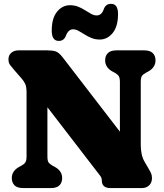

<svg xmlns="http://www.w3.org/2000/svg" viewBox="-20 -956 836 976"><path d="M296 -51Q296 -27.5 282 -13.8Q268 0 238.5 0H97.5Q68 0 54 -13.8Q40 -27.5 40 -51Q40 -87.5 78 -108L89 -114Q103 -121.5 109 -130.8Q115 -140 115 -161V-483Q115 -513.5 108.8 -528Q102.5 -542.5 89 -558L54 -598Q40 -614 31.5 -625.2Q23 -636.5 23 -654.5Q23 -675 37.2 -687.5Q51.5 -700 74 -700H221Q245 -700 261.8 -695.2Q278.5 -690.5 299 -664L613.5 -255.5L589.5 -146V-539Q589.5 -560 583.5 -569.2Q577.5 -578.5 563.5 -586L552.5 -592Q514.5 -612.5 514.5 -649Q514.5 -672.5 528.5 -686.2Q542.5 -700 572 -700H713Q742.5 -700 756.5 -686.2Q770.5 -672.5 770.5 -649Q770.5 -612.5 732.5 -592L721.5 -586Q706.5 -578 701 -569.2Q695.5 -560.5 695.5 -539V-222Q695.5 -194.5 700 -173.2Q704.5 -152 714.5 -134.5L731.5 -105.5Q743.5 -85 748 -74.8Q752.5 -64.5 752.5 -50.5Q752.5 -27.5 738.2 -13.8Q724 0 701.5 0H541Q497.5 0 497.5 -39.5Q497.5 -52 489.2 -62.5Q481 -73 461.5 -98.5L169 -478.5L221 -548V-161Q221 -139.5 226.5 -131Q232 -122.5 247 -114L258 -108Q296 -87.5 296 -51ZM487 -755Q464.5 -755 445.2 -762.8Q426 -770.5 409.8 -781Q393.5 -791.5 379.2 -799.2Q365 -807 351.5 -807Q327 -807 314.5 -773Q304.5 -748 279 -748Q243 -748 243 -800Q243 -863.5 270 -896.5Q297 -929.5 336 -929.5Q358.5 -929.5 377.8 -921.8Q397 -914 413.2 -903.5Q429.5 -893 443.8 -885.2Q458 -877.5 471.5 -877.5Q497.5 -877.5 508.5 -912Q518.5 -936.5 544.5 -936.5Q580 -936.5 580 -885Q580 -821.5 552.8 -788.2Q525.5 -755 487 -755Z"/></svg>

Font: Fraunces SuperSoft 9pt
Style: Regular
Weight: 900
Version: Version 1.000;[b76b70a41]